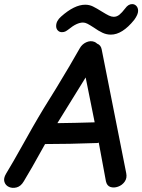

<svg xmlns="http://www.w3.org/2000/svg" viewBox="-56 -915 694 937"><path d="M60 -30Q91 -80 164 -212Q278 -212 417 -217Q422 -217 426 -219L461 -30Q466 -8 483 -2.5Q500 3 520 -4Q540 -11 552.5 -28.5Q565 -46 560 -70L440 -675Q436 -695 418 -702Q412 -708 404 -711Q385 -718 364.5 -708.5Q344 -699 333 -679Q291 -604 218 -484Q142 -362 131 -342Q110 -307 57 -212Q4 -117 -26 -68Q-40 -45 -34.5 -27.5Q-29 -10 -12 -2.5Q5 5 25.5 -0.5Q46 -6 60 -30ZM224 -314 362 -537 406 -318Q308 -315 224 -314ZM485 -746Q541 -746 599 -818Q618 -844 618 -862Q618 -877 609.5 -886Q601 -895 589 -895Q570 -895 555 -874Q539 -853 526.5 -843Q514 -833 499 -833Q488 -833 475.5 -839Q463 -845 442 -858Q415 -875 397.5 -883.5Q380 -892 360 -892Q307 -892 242 -834Q218 -813 218 -788Q218 -775 226 -766.5Q234 -758 246 -758Q256 -758 263 -761.5Q270 -765 279 -772Q319 -805 349 -805Q359 -805 370 -799.5Q381 -794 401 -781Q425 -764 444.5 -755Q464 -746 485 -746Z"/></svg>

Font: Balsamiq Sans
Style: Italic
Weight: 400
Italic angle: -12°
Designer: Michael Angeles
Foundry: Balsamiq SRL
Version: Version 1.020; ttfautohint (v1.8.4.7-5d5b);gftools[0.9.26]